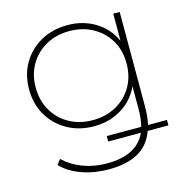

<svg xmlns="http://www.w3.org/2000/svg" viewBox="-106 -623 894 921"><g transform="rotate(-15 341.0 -163.0)"><path d="M323 197Q252 197 190 175Q128 153 90 113L109 88Q149 126 203.5 146.5Q258 167 322 167Q472 167 516 67H354V40H525Q535 3 535 -46V-159Q506 -95 446 -58Q386 -21 309 -21Q235 -21 177 -53.5Q119 -86 85.5 -142.5Q52 -199 52 -273Q52 -346 85.5 -402.5Q119 -459 177 -491Q235 -523 309 -523Q386 -523 446.5 -486Q507 -449 536 -384V-519H568V-50Q568 0 559 40H653V67H550Q526 134 469.5 165.5Q413 197 323 197ZM310 -51Q375 -51 426 -79Q477 -107 506.5 -157Q536 -207 536 -273Q536 -338 506.5 -387.5Q477 -437 426 -465Q375 -493 310 -493Q245 -493 194.5 -465Q144 -437 114.5 -387.5Q85 -338 85 -273Q85 -207 114.5 -157Q144 -107 194.5 -79Q245 -51 310 -51Z"/></g></svg>

Font: Montserrat ExtraLight
Style: Regular
Weight: 200
Designer: Julieta Ulanovsky
Foundry: Julieta Ulanovsky
Version: Version 9.000; ttfautohint (v1.8.4.7-5d5b)